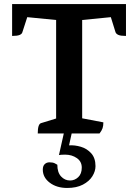

<svg xmlns="http://www.w3.org/2000/svg" viewBox="-20 -661 684 951"><path d="M167 0Q167 -46 183 -51L258 -74V-562L115 -576L91 -502Q89 -493 77.5 -488Q66 -483 40 -483V-641H604V-483Q578 -483 566.5 -488Q555 -493 552 -502L529 -576L387 -562V-75L492 -55Q492 -38 488 -26Q484 -14 473 0ZM313 270Q261 270 226.5 244Q192 218 192 179Q192 161 201.5 152Q211 143 225 143Q241 143 250.5 147.5Q260 152 264 155Q264 193 282.5 213Q301 233 327 233Q350 233 367.5 216.5Q385 200 385 169Q385 139 360.5 122Q336 105 303 105Q282 105 272 107L296 0H335L322 59Q350 57 380.5 66Q411 75 432 98.5Q453 122 453 162Q453 187 437.5 212Q422 237 390.5 253.5Q359 270 313 270Z"/></svg>

Font: Petrona
Style: Bold
Weight: 700
Designer: Ringo R. Seeber
Foundry: Ringo R. Seeber
Version: Version 2.001; ttfautohint (v1.8.3)